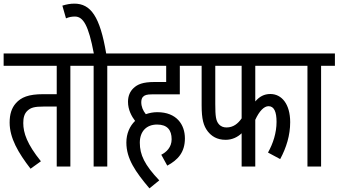

<svg xmlns="http://www.w3.org/2000/svg" viewBox="-20 -916 1862 1056"><path d="M367 -554H443V-622H0V-554H292V-398H217C137 -398 96 -381 67 -348C44 -322 33 -288 33 -242C33 -156 81 -75 148 12L205 -29C129 -123 108 -185 108 -239C108 -267 113 -291 132 -308C150 -324 169 -330 221 -330H292V0H367Z M570 -554H646V-622H564C530 -825 479 -896 389 -896C366 -896 346 -892 323 -885L343 -815C359 -822 374 -825 392 -825C438 -825 467 -776 496 -622H431V-554H495V0H570Z M867 -65 900 -5C958 -36 997 -78 997 -155C997 -230 952 -299 845 -299C823 -299 802 -295 782 -288C766 -308 757 -330 757 -354C757 -365 760 -377 766 -383C775 -393 788 -397 815 -397H969V-554H1045V-622H634V-554H894V-465H830C765 -465 736 -452 714 -431C695 -413 684 -388 684 -356C684 -312 704 -276 723 -251C694 -223 675 -182 675 -132C675 -43 725 29 802 120L856 76C775 -9 749 -65 749 -131C749 -193 785 -231 844 -231C900 -231 924 -201 924 -150C924 -106 895 -79 867 -65Z M1384 -554H1619V-622H1033V-554H1089V-337C1089 -261 1099 -224 1123 -193C1143 -168 1172 -147 1221 -147C1257 -147 1287 -162 1309 -183V0H1384V-257C1406 -305 1432 -332 1457 -332C1488 -332 1501 -300 1501 -246C1501 -185 1482 -127 1454 -77L1521 -41C1555 -104 1576 -172 1576 -244C1576 -344 1529 -399 1467 -399C1433 -399 1407 -385 1384 -358ZM1164 -554H1309V-265C1289 -236 1263 -215 1226 -215C1209 -215 1194 -220 1182 -235C1168 -253 1164 -275 1164 -344Z M1746 -554H1822V-622H1607V-554H1671V0H1746Z"/></svg>

Font: Noto Sans Devanagari UI ExtraCondensed
Style: Regular
Weight: 400
Width: 2
Designer: Jelle Bosma - Monotype Design Team
Foundry: Monotype Imaging Inc.
Version: Version 2.003